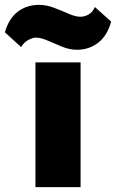

<svg xmlns="http://www.w3.org/2000/svg" viewBox="-94 -771 478 791"><path d="M238 -514V0H52V-514ZM223 -566Q193 -566 162 -578.5Q131 -591 103 -603.5Q75 -616 53 -616Q41 -616 23 -606.5Q5 -597 -7 -577L-74 -638Q-57 -696 -20 -723.5Q17 -751 67 -751Q97 -751 128.5 -739Q160 -727 188.5 -714.5Q217 -702 237 -702Q254 -702 270.5 -711Q287 -720 297 -742L364 -682Q348 -624 310.5 -595Q273 -566 223 -566Z"/></svg>

Font: Livvic Black
Style: Regular
Weight: 900
Designer: Jacques Le Bailly, Baron von Fonthausen
Version: Version 1.001; ttfautohint (v1.8.2)